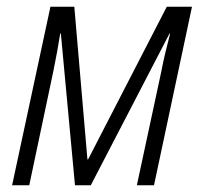

<svg xmlns="http://www.w3.org/2000/svg" viewBox="-20 -551 611 571"><path d="M67 0 139 -341Q145 -371 150 -398Q155 -425 159 -451H161L203 0H250L484 -451H486Q478 -421 471.5 -393.5Q465 -366 459 -335L387 0H438L551 -531H476L242 -77H240L201 -531H130L16 0Z"/></svg>

Font: Noto Sans UI SemiCondensed Light
Style: Italic
Weight: 300
Width: 4
Designer: Monotype Design Team
Foundry: Monotype Imaging Inc.
Version: 1.001